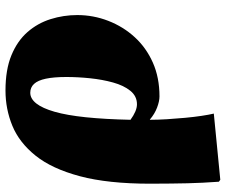

<svg xmlns="http://www.w3.org/2000/svg" viewBox="-80 -492 803 682"><g transform="rotate(-90 321.0 -151.5)"><path d="M23 230 16 225Q14 194 12.5 167.5Q11 141 10.5 113.5Q10 86 9.5 54.5Q9 23 9 -19Q9 -169 35.5 -268.5Q62 -368 108.5 -426Q155 -484 214.5 -508.5Q274 -533 340 -533Q414 -533 465 -512Q516 -491 547.5 -455Q579 -419 593.5 -373Q608 -327 608 -278Q608 -221 587.5 -168Q567 -115 529.5 -74Q492 -33 439 -9.5Q386 14 319 14Q302 14 279.5 5.5Q257 -3 237 -20H236Q236 8 238 40.5Q240 73 243 105Q246 137 250 163.5Q254 190 258 207ZM291 -66Q320 -66 339 -89.5Q358 -113 368.5 -151Q379 -189 383.5 -232.5Q388 -276 388 -317Q388 -361 382 -389.5Q376 -418 363.5 -431.5Q351 -445 332 -445Q311 -445 294 -423.5Q277 -402 264.5 -358.5Q252 -315 245 -247.5Q238 -180 236 -89Q251 -78 265 -72Q279 -66 291 -66Z"/></g></svg>

Font: Literata 18pt Black
Style: Italic
Weight: 900
Italic angle: -2°
Designer: Latin by Veronika Burian and Jose Scaglione. Greek by Irene Vlachou. Cyrillic by Vera Evstafieva
Foundry: TypeTogether
Version: Version 3.103;gftools[0.9.29]